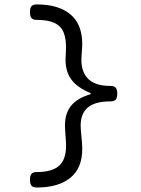

<svg xmlns="http://www.w3.org/2000/svg" viewBox="-20 -690 640 873"><path d="M354 -489.3Q354 -482.9 353 -468.3L350.6 -432.1Q350.1 -427.2 350.1 -417.5Q350.1 -360.8 382.3 -330.1Q414.6 -299.3 482.4 -299.3Q499 -299.3 506.1 -291.3Q513.2 -283.2 513.2 -264.2Q513.2 -245.1 506.1 -237.1Q499 -229 482.4 -229Q412.1 -229 379.4 -201.4Q346.7 -173.8 346.7 -118.7Q346.7 -112.8 347.7 -99.1L353 -39.1Q354 -30.3 354 -13.2Q354 74.7 299.6 118.7Q245.1 162.6 147 162.6Q130.4 162.6 123.3 154.5Q116.2 146.5 116.2 127.4Q116.2 108.4 123.3 100.3Q130.4 92.3 147 92.3Q216.3 92.3 248.3 64Q280.3 35.6 280.3 -26.4Q280.3 -38.6 279.8 -44.9L275.9 -104Q275.4 -109.4 275.4 -120.1Q275.4 -173.8 303 -208.7Q330.6 -243.7 392.1 -261.7V-266.6Q330.1 -292 303 -330.3Q275.9 -368.7 278.3 -427.2L279.8 -462.4Q281.7 -511.2 269.8 -541.3Q257.8 -571.3 228.3 -585.4Q198.7 -599.6 147 -599.6Q130.4 -599.6 123.3 -607.7Q116.2 -615.7 116.2 -634.8Q116.2 -653.8 123.3 -661.9Q130.4 -669.9 147 -669.9Q246.1 -669.9 300 -624.8Q354 -579.6 354 -489.3Z"/></svg>

Font: Courier Prime
Style: Regular
Weight: 400
Designer: Alan Dague-Greene, Quote-Unquote Apps
Foundry: Quote-Unquote Apps
Version: Version 3.018